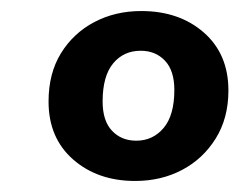

<svg xmlns="http://www.w3.org/2000/svg" viewBox="-20 -736 434 348"><path d="M225 -408Q157 -408 112.5 -447Q68 -486 68 -552Q68 -603 90.5 -639.5Q113 -676 151 -696Q189 -716 236 -716Q305 -716 349.5 -677Q394 -638 394 -572Q394 -522 371 -485Q348 -448 310 -428Q272 -408 225 -408ZM227 -481Q257 -481 276.5 -504Q296 -527 296 -573Q296 -608 279 -626Q262 -644 235 -644Q204 -644 185 -621Q166 -598 166 -552Q166 -517 183 -499Q200 -481 227 -481Z"/></svg>

Font: Nunito ExtraBold
Style: Italic
Weight: 800
Italic angle: -9°
Designer: Vernon Adams
Foundry: Vernon Adams
Version: Version 3.601; ttfautohint (v1.8.2.53-6de2)